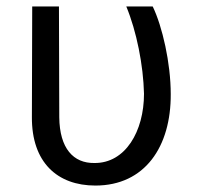

<svg xmlns="http://www.w3.org/2000/svg" viewBox="-20 -566 630 596"><path d="M80 -546 79 -203C78 -62 158 10 276 10C430 10 511 -111 510 -274C510 -370 484 -484 454 -546H372C404 -469 425 -363 427 -275C427 -158 369 -59 273 -60C208 -59 165 -105 164 -202L163 -546Z"/></svg>

Font: Wafeq
Style: Regular
Weight: 400
Designer: Rasmus Andersson & Azza Alameddine
Foundry: Google & TypeTogether
Version: Version 3.000;FEAKit 1.0